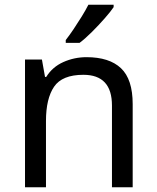

<svg xmlns="http://www.w3.org/2000/svg" viewBox="-20 -786 658 806"><path d="M343 -546Q439 -546 488 -499.5Q537 -453 537 -349V0H450V-343Q450 -472 330 -472Q241 -472 207 -422Q173 -372 173 -278V0H85V-536H156L169 -463H174Q200 -505 246 -525.5Q292 -546 343 -546ZM457 -756Q445 -738 420 -709.5Q395 -681 366.5 -652.5Q338 -624 314 -606H256V-618Q271 -637 288.5 -663Q306 -689 323 -716.5Q340 -744 351 -766H457Z"/></svg>

Font: Noto Sans Tai Viet
Style: Regular
Weight: 400
Designer: Monotype Design Team
Foundry: Monotype Imaging Inc.
Version: Version 2.003; ttfautohint (v1.8.4.7-5d5b)